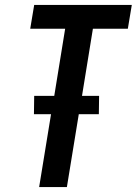

<svg xmlns="http://www.w3.org/2000/svg" viewBox="-20 -755 552 775"><path d="M138 0 186 -294H117L118 -368H199L243 -639H102L118 -735H512L496 -639H355L311 -368H380L379 -294H298L250 0Z"/></svg>

Font: Iosevka Term Curly
Style: Bold Italic
Weight: 700
Italic angle: -9°
Designer: Belleve Invis
Foundry: Belleve Invis
Version: Version 32.3.0